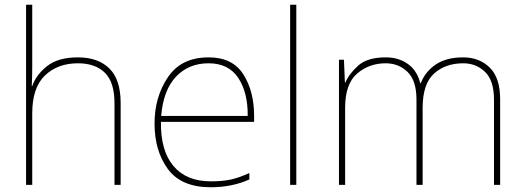

<svg xmlns="http://www.w3.org/2000/svg" viewBox="-20 -780 2212 810"><path d="M116 -760H90V0H116V-302Q116 -410 169.5 -461.5Q223 -513 309 -513Q382 -513 422.5 -473Q463 -433 463 -345V0H489V-346Q489 -444 441.5 -491Q394 -538 309 -538Q225 -538 178.5 -501Q132 -464 116 -417H114Q115 -439 115.5 -456.5Q116 -474 116 -496Z M860 -538Q745 -538 688.5 -454.5Q632 -371 632 -259Q632 -143 688.5 -66.5Q745 10 869 10Q959 10 1032 -23V-50Q985 -29 951 -22Q917 -15 869 -15Q766 -15 711.5 -80Q657 -145 659 -266H1052V-291Q1052 -395 1006.5 -466.5Q961 -538 860 -538ZM860 -513Q944 -513 985 -451.5Q1026 -390 1025 -291H660Q669 -400 722.5 -456.5Q776 -513 860 -513Z M1230 0H1204V-760H1230Z M1934 -538Q1863 -538 1818.5 -508Q1774 -478 1755 -429H1753Q1740 -482 1701 -510Q1662 -538 1607 -538Q1530 -538 1491.5 -503.5Q1453 -469 1437 -432H1435L1431 -528H1410V0H1436V-325Q1436 -426 1486.5 -469.5Q1537 -513 1607 -513Q1662 -513 1699.5 -476.5Q1737 -440 1737 -360V0H1763V-325Q1763 -426 1811 -469.5Q1859 -513 1934 -513Q1989 -513 2026.5 -476.5Q2064 -440 2064 -360V0H2090V-361Q2090 -452 2046 -495Q2002 -538 1934 -538Z"/></svg>

Font: Noto Sans UI Thin
Style: Regular
Weight: 250
Designer: Monotype Design Team
Foundry: Monotype Imaging Inc.
Version: Version 1.901